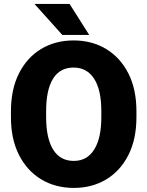

<svg xmlns="http://www.w3.org/2000/svg" viewBox="-20 -921 730 951"><path d="M655.8 -369.6V-340.8Q655.8 -231.9 616.2 -153.6Q576.7 -75.2 506.6 -32.7Q436.5 9.8 345.7 9.8Q254.4 9.8 184.1 -32.7Q113.8 -75.2 74 -153.6Q34.2 -231.9 34.2 -340.8V-369.6Q34.2 -478.5 73.7 -557.1Q113.3 -635.7 183.3 -678.2Q253.4 -720.7 344.7 -720.7Q435.5 -720.7 505.9 -678.2Q576.2 -635.7 616 -557.1Q655.8 -478.5 655.8 -369.6ZM481.9 -340.8V-370.6Q481.9 -476.1 446 -531.2Q410.2 -586.4 344.7 -586.4Q276.9 -586.4 242.7 -531.2Q208.5 -476.1 208.5 -370.6V-340.8Q208.5 -236.3 243.2 -180.2Q277.8 -124 345.7 -124Q411.1 -124 446.5 -180.2Q481.9 -236.3 481.9 -340.8ZM324.7 -901.4 421.9 -748H288.6L150.9 -901.4Z"/></svg>

Font: Vazirmatn UI FD Black
Style: Regular
Weight: 900
Designer: Saber Rastikerdar
Foundry: Saber Rastikerdar
Version: Version 33.003